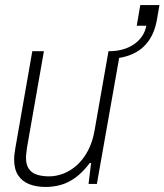

<svg xmlns="http://www.w3.org/2000/svg" viewBox="-20 -729 652 761"><path d="M161 12Q124 12 96 1Q68 -10 52 -34Q36 -58 36 -97Q36 -108 37.5 -119Q39 -130 41 -143L108 -526H154L87 -144Q86 -133 84.5 -123Q83 -113 83 -104Q83 -76 94.5 -59.5Q106 -43 127 -36.5Q148 -30 175 -30Q203 -30 231.5 -41Q260 -52 285 -74.5Q310 -97 328.5 -131.5Q347 -166 355 -213L410 -526H457L364 0H331L341 -83H336Q308 -46 279 -25Q250 -4 220.5 4Q191 12 161 12ZM406 -496 411 -526Q471 -526 511 -553.5Q551 -581 560 -627H522L536 -709H612L602 -651Q593 -600 568 -565.5Q543 -531 502 -513.5Q461 -496 406 -496Z"/></svg>

Font: Archivo SemiCondensed Thin
Style: Italic
Weight: 250
Width: 4
Italic angle: -10°
Designer: Hector Gatti
Foundry: Omnibus-Type
Version: Version 2.001